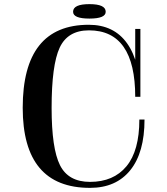

<svg xmlns="http://www.w3.org/2000/svg" viewBox="-20 -890 810 930"><path d="M660 -421V-750H635V-421ZM655 -311Q655 -160 592.5 -84.5Q530 -9 416 -9Q311 -9 270.5 -90Q230 -171 230 -367Q230 -575 269 -659Q308 -743 411 -743Q635 -743 635 -421H660Q660 -589 596 -679.5Q532 -770 410 -770Q90 -770 90 -368Q90 20 416 20Q542 20 611 -65.5Q680 -151 680 -311ZM492 -833Q492 -870 413 -870Q334 -870 334 -833Q334 -800 413 -800Q492 -800 492 -833Z"/></svg>

Font: Solide Mirage
Style: Etroit
Weight: 400
Designer: Jérémy Landes
Foundry: Velvetyne Type Foundry
Version: Version 1.1